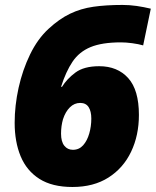

<svg xmlns="http://www.w3.org/2000/svg" viewBox="-20 -744 628 774"><path d="M272 9.8Q190.4 9.8 138.9 -22.9Q87.4 -55.7 63.2 -114Q39.1 -172.4 39.1 -249Q39.1 -317.9 54.9 -389.9Q70.8 -461.9 101.3 -524.7Q131.8 -587.4 175.8 -627.9Q219.2 -668 262.5 -688.7Q305.7 -709.5 356.7 -716.8Q407.7 -724.1 474.1 -724.1Q502 -724.1 530.8 -720Q559.6 -715.8 587.9 -709L557.1 -561Q538.6 -566.4 513.2 -569.8Q487.8 -573.2 467.8 -573.2Q391.1 -573.2 345.2 -554.2Q299.3 -535.2 272.5 -495.4Q245.6 -455.6 226.1 -394H230Q249.5 -425.8 283.9 -451.4Q318.4 -477.1 379.9 -477.1Q453.6 -477.1 496.8 -429.2Q540 -381.3 540 -280.8Q540 -198.2 508.5 -132.3Q477.1 -66.4 417.2 -28.3Q357.4 9.8 272 9.8ZM273.9 -140.1Q298.8 -140.1 315.2 -158.4Q331.5 -176.8 339.8 -205.8Q348.1 -234.9 348.1 -266.1Q348.1 -295.4 337.2 -312.3Q326.2 -329.1 303.2 -329.1Q279.8 -329.1 261.7 -311.3Q243.7 -293.5 233.9 -263.2Q226.1 -235.8 226.1 -205.1Q226.1 -172.9 239.3 -156.5Q252.4 -140.1 273.9 -140.1Z"/></svg>

Font: Open Sans ExtraBold
Style: Italic
Weight: 800
Italic angle: -12°
Designer: Monotype Design Team
Foundry: Monotype Imaging Inc.
Version: Version 3.000; ttfautohint (v1.8.4)